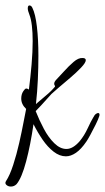

<svg xmlns="http://www.w3.org/2000/svg" viewBox="-60 -540 386 705"><path d="M-20 145Q-30 145 -36.5 139Q-43 133 -38 125Q-24 104 -11.5 65.5Q1 27 10.5 -15Q20 -57 26.5 -91.5Q33 -126 36 -140Q18 -157 18 -178Q18 -194 25.5 -205Q33 -216 37 -215Q39 -215 42.5 -213.5Q46 -212 46 -210Q52 -257 56 -303.5Q60 -350 60 -389Q60 -421 57 -446Q54 -471 48 -486Q42 -501 42 -509Q42 -520 48 -520Q55 -520 59 -511Q70 -489 75.5 -442Q81 -395 81 -335Q81 -294 79 -248.5Q77 -203 72 -158Q90 -174 109 -189.5Q128 -205 142 -222V-223Q142 -225 140.5 -227Q139 -229 139 -233Q139 -240 149 -250Q159 -260 175.5 -278.5Q192 -297 210 -312.5Q228 -328 243 -327Q255 -327 255 -319Q255 -310 238 -292Q221 -274 197.5 -254Q174 -234 154.5 -217.5Q135 -201 129 -195L91 -153L71 -132Q84 -99 101 -67Q118 -35 139.5 -14Q161 7 184 7Q208 7 233 -22Q250 -43 262 -69Q274 -95 282 -108Q287 -118 292 -121.5Q297 -125 300 -125Q307 -125 305 -115Q301 -102 291 -82Q281 -62 271.5 -44.5Q262 -27 257 -20Q238 8 219 21Q200 34 182 34Q159 34 137 17Q115 0 96.5 -27Q78 -54 63 -84Q52 -8 36 52.5Q20 113 1 136Q-8 145 -20 145Z"/></svg>

Font: Inspiration
Style: Regular
Weight: 400
Designer: Robert E. Leuschke
Foundry: Robert E. Leuschke
Version: Version 2.010; ttfautohint (v1.8.3)